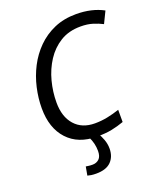

<svg xmlns="http://www.w3.org/2000/svg" viewBox="-167 -829 967 1152"><g transform="rotate(-20 316.0 -253.5)"><path d="M326 10Q207 10 139.5 -63Q72 -136 72 -263Q72 -327 87 -393Q102 -459 132.5 -518Q163 -577 209.5 -623.5Q256 -670 318 -697Q380 -724 458 -724Q558 -724 632 -684L596 -610Q569 -624 535.5 -634.5Q502 -645 458 -645Q383 -645 328.5 -611.5Q274 -578 238 -522.5Q202 -467 184.5 -400Q167 -333 167 -265Q167 -174 213.5 -121.5Q260 -69 342 -69Q383 -69 422.5 -77Q462 -85 500 -98V-20Q461 -6 421.5 2Q382 10 326 10ZM246 217Q228 217 214.5 215Q201 213 191 210L201 155Q209 156 218.5 157.5Q228 159 244 159Q268 159 285 143.5Q302 128 302 92Q302 44 280 0H340Q351 16 361.5 44.5Q372 73 372 102Q372 154 341 185.5Q310 217 246 217Z"/></g></svg>

Font: Noto Sans IKEA
Style: Italic
Weight: 400
Italic angle: -12°
Designer: Monotype Design Team
Foundry: Monotype Imaging Inc.
Version: Version 2.001